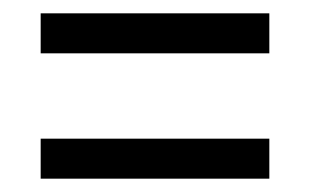

<svg xmlns="http://www.w3.org/2000/svg" viewBox="-20 -501 465 288"><path d="M41 -421H384V-481H41ZM41 -233H384V-293H41Z"/></svg>

Font: Noto Serif Bengali ExtraCondensed Medium
Style: Regular
Weight: 500
Width: 2
Designer: Juan Bruce, Universal Thirst, Indian Type Foundry and the Monotype Design Team.
Foundry: Monotype Imaging Inc.
Version: Version 2.003